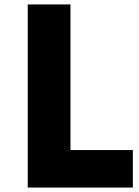

<svg xmlns="http://www.w3.org/2000/svg" viewBox="-20 -845 624 865"><path d="M105 0V-825H297.5V-169H578.5V0Z"/></svg>

Font: Spartan Thin ExtraBold
Style: Regular
Weight: 800
Version: Version 1.004